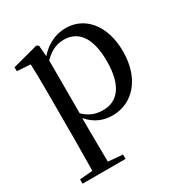

<svg xmlns="http://www.w3.org/2000/svg" viewBox="-183 -673 1013 1068"><g transform="rotate(-30 323.5 -138.5)"><path d="M375 15C505 15 602 -92 602 -265C602 -433 512 -537 390 -537C329 -537 268 -512 219 -455L213 -526L200 -534L35 -490V-465L121 -459C123 -410 124 -361 124 -293V23L122 225L39 232V260H315V232L222 224L220 23V-57C266 -3 321 15 375 15ZM221 -427C268 -474 308 -486 349 -486C438 -486 497 -418 497 -263C497 -98 430 -37 345 -37C298 -37 261 -49 221 -87Z"/></g></svg>

Font: Source Han Serif CN Medium
Style: Regular
Weight: 500
Designer: Ryoko NISHIZUKA 西塚涼子 (kana & ideographs); Frank Grießhammer (Latin, Greek & Cyrillic); Wenlong ZHANG 张文龙 (bopomofo); San
Foundry: Adobe
Version: Version 2.002;hotconv 1.1.0;makeotfexe 2.6.0